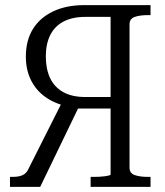

<svg xmlns="http://www.w3.org/2000/svg" viewBox="-20 -730 643 750"><path d="M293 -323 137 0H19V-39H28Q44 -39 55.5 -41.5Q67 -44 76 -50.5Q85 -57 91 -70L226 -338ZM412 -49V-664H313Q263 -664 228.5 -646Q194 -628 176.5 -593.5Q159 -559 159 -509Q159 -461 175.5 -425.5Q192 -390 226.5 -370.5Q261 -351 314 -351H432V-306H266L241 -315Q192 -326 156 -352Q120 -378 100.5 -418Q81 -458 81 -509Q81 -572 108.5 -616.5Q136 -661 187.5 -685.5Q239 -710 309 -710H568V-671H558Q527 -671 506.5 -664Q486 -657 486 -635V-75Q486 -53 506.5 -46Q527 -39 558 -39H568V0H334V-39H344Q355 -39 367 -39.5Q379 -40 389.5 -41.5Q400 -43 406 -44.5Q412 -46 412 -49Z"/></svg>

Font: Roboto Serif 28pt Condensed Light
Style: Regular
Weight: 300
Width: 3
Designer: Greg Gazdowicz
Foundry: Commercial Type
Version: Version 1.008